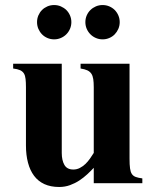

<svg xmlns="http://www.w3.org/2000/svg" viewBox="-20 -727 618 762"><path d="M455.1 -639.2Q455.1 -625 449.7 -612.5Q444.3 -600.1 435.3 -590.8Q426.3 -581.5 413.8 -576.2Q401.4 -570.8 387.2 -570.8Q373 -570.8 360.6 -576.2Q348.1 -581.5 338.9 -590.8Q329.6 -600.1 324.2 -612.5Q318.8 -625 318.8 -639.2Q318.8 -653.3 324.2 -665.8Q329.6 -678.2 338.9 -687.3Q348.1 -696.3 360.6 -701.7Q373 -707 387.2 -707Q401.4 -707 413.8 -701.7Q426.3 -696.3 435.3 -687.3Q444.3 -678.2 449.7 -665.8Q455.1 -653.3 455.1 -639.2ZM263.2 -639.2Q263.2 -625 257.8 -612.5Q252.4 -600.1 243.2 -590.8Q233.9 -581.5 221.4 -576.2Q209 -570.8 194.8 -570.8Q180.7 -570.8 168.2 -576.2Q155.8 -581.5 146.7 -590.8Q137.7 -600.1 132.3 -612.5Q127 -625 127 -639.2Q127 -653.3 132.3 -665.8Q137.7 -678.2 146.7 -687.3Q155.8 -696.3 168.2 -701.7Q180.7 -707 194.8 -707Q209 -707 221.4 -701.7Q233.9 -696.3 243.2 -687.3Q252.4 -678.2 257.8 -665.8Q263.2 -653.3 263.2 -639.2ZM352.1 0V-61Q340.8 -48.8 326.4 -35.4Q312 -22 294.9 -10.7Q277.8 0.5 257.8 7.8Q237.8 15.1 214.8 15.1Q181.2 15.1 156.2 3.7Q131.3 -7.8 115.2 -29.3Q99.1 -50.8 91.1 -81.3Q83 -111.8 83 -149.9V-380.9Q83 -399.9 81.5 -413.3Q80.1 -426.8 75 -435.3Q69.8 -443.8 59.6 -448.5Q49.3 -453.1 32.2 -455.1V-474.1H225.1V-120.1Q225.1 -90.8 235.6 -72.5Q246.1 -54.2 271 -54.2Q284.7 -54.2 296.6 -60.3Q308.6 -66.4 318.6 -75.9Q328.6 -85.4 336.9 -97.2Q345.2 -108.9 352.1 -120.1V-380.9Q352.1 -399.9 350.1 -413.1Q348.1 -426.3 342.5 -434.6Q336.9 -442.9 326.7 -447.8Q316.4 -452.6 299.8 -455.1V-474.1H494.1V-97.2Q494.1 -73.2 496.1 -58.8Q498 -44.4 503.4 -36.4Q508.8 -28.3 518.8 -24.7Q528.8 -21 544.9 -19V0Z"/></svg>

Font: Tai Heritage Pro
Style: Bold
Weight: 700
Designer: Faah Baccam, Walt Agee, Victor Gaultney, Annie Olsen, Eric Hays
Foundry: SIL International
Version: Version 2.600